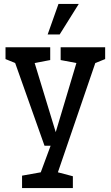

<svg xmlns="http://www.w3.org/2000/svg" viewBox="-20 -740 563 975"><path d="M206 0H237L187 135L92 152V215H350V155L274 135L464 -420L514 -440V-500H288V-435L368 -420L263 -69L156 -420L235 -435V-500H8V-440L57 -420ZM222 -565H283L380 -720H277Z"/></svg>

Font: Hermeneus One
Style: Regular
Weight: 400
Designer: Rodrigo Fuenzalida, Pablo Impallari
Foundry: Pablo Impallari, Rodrigo Fuenzalida
Version: Version 1.002